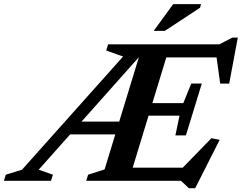

<svg xmlns="http://www.w3.org/2000/svg" viewBox="-96 -904 1210 960"><path d="M97.5 -55.5 168.5 -30.5 159 0H-76.5L-67 -30.5L14 -55.5L519.5 -621.5L435 -651.5L444.5 -682.5H755.5L547.5 0H335L344.5 -30.5L427 -57L601.5 -628L605 -625.5ZM848.5 37 809 0H474.5L495.5 -65.5H850L791 -38L961 -213L1002.5 -205L880 37ZM227 -232 248 -296H541.5L520.5 -232ZM781 -227 801.5 -325.5H574.5L593.5 -388.5H820.5L860.5 -486.5H913L873.5 -357L833.5 -227ZM1005 -486 983 -645 1005 -617H662.5L683.5 -682.5H1001L1065.5 -716H1093L1050 -486ZM672.5 -749.5 770 -883.5H909L904.5 -865.5L728 -749.5Z"/></svg>

Font: Newsreader SemiBold
Style: Italic
Weight: 600
Italic angle: -17°
Designer: Hugues Gentile
Foundry: Production Type
Version: Version 1.003